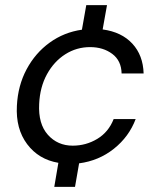

<svg xmlns="http://www.w3.org/2000/svg" viewBox="-20 -628 614 750"><path d="M192 102 208 8Q131 -5 86 -65Q41 -125 46 -215Q50 -294 84 -357.5Q118 -421 174 -461.5Q230 -502 300 -512L317 -608H398L381 -513Q455 -503 497 -457.5Q539 -412 541 -341H455Q454 -391 418.5 -417.5Q383 -444 332 -444Q279 -444 235 -416Q191 -388 163.5 -338Q136 -288 133 -222Q129 -144 167 -101.5Q205 -59 264 -59Q316 -59 360 -85.5Q404 -112 424 -163H510Q484 -94 425 -47Q366 0 289 10L273 102Z"/></svg>

Font: DM Sans Italic
Style: Regular
Weight: 400
Italic angle: -10°
Designer: Colophon Foundry, Jonny Pinhorn
Foundry: Colophon Foundry
Version: Version 4.004; ttfautohint (v1.8.4.7-5d5b)